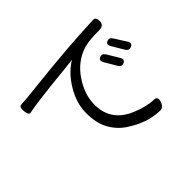

<svg xmlns="http://www.w3.org/2000/svg" viewBox="-148 -991 1297 1297"><g transform="rotate(-45 500.0 -343.0)"><path d="M108 -575Q88 -571 83.5 -614.5Q79 -658 102 -658Q134 -659 252 -672Q615 -712 850 -720Q876 -722 876 -682Q876 -642 830 -641Q734 -642 680 -626Q578 -593 514.5 -498.5Q451 -404 451 -309Q451 -149 604 -86Q687 -50 760 -48Q796 -46 781.5 -4.5Q767 37 731 34Q616 31 500 -46Q442 -84 406 -148Q371 -212 371 -307Q371 -402 426.5 -493.5Q482 -585 558 -630L458 -619Q194 -593 108 -575ZM706 -508Q732 -519 748 -491L798 -408Q814 -380 788.5 -368Q763 -356 747 -384L697 -469Q681 -497 706 -508ZM809 -510Q792 -538 816.5 -549.5Q841 -561 858 -534L911 -450Q928 -423 902 -410.5Q876 -398 859 -426Z"/></g></svg>

Font: Raw Maruko Gothic CJK TC
Style: Regular
Weight: 400
Version: Version 1.001